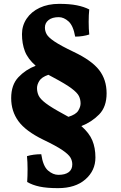

<svg xmlns="http://www.w3.org/2000/svg" viewBox="-20 -734 628 996"><path d="M475 83Q475 151 423 196.5Q371 242 281 242Q223 242 185.5 234Q148 226 121 210Q123 180 123 143Q123 106 120 76Q153 66 194 66Q203 128 229 150.5Q255 173 283 173Q318 173 336.5 159Q355 145 355 119Q355 100 345.5 83.5Q336 67 304 45Q272 23 203 -10Q113 -54 75.5 -105.5Q38 -157 38 -225Q38 -294 75.5 -333.5Q113 -373 165 -393Q124 -429 109 -468.5Q94 -508 94 -557Q94 -601 118 -637Q142 -673 185.5 -693.5Q229 -714 287 -714Q341 -714 378.5 -706.5Q416 -699 443 -685Q440 -657 440 -620.5Q440 -584 443 -555Q428 -550 409 -547Q390 -544 370 -544Q360 -601 335.5 -623Q311 -645 285 -645Q251 -645 232 -630Q213 -615 213 -591Q213 -573 222 -556.5Q231 -540 263 -518.5Q295 -497 362 -465Q455 -421 494 -371Q533 -321 533 -250Q533 -180 494.5 -140.5Q456 -101 402 -80Q443 -44 459 -5.5Q475 33 475 83ZM308 -143Q322 -135 335 -128Q374 -140 386 -160Q398 -180 398 -197Q398 -218 389.5 -235.5Q381 -253 351 -275.5Q321 -298 257 -332Q243 -339 231 -346Q196 -334 184 -314.5Q172 -295 172 -277Q172 -256 180.5 -238Q189 -220 218 -198Q247 -176 308 -143Z"/></svg>

Font: Vollkorn ExtraBold
Style: Regular
Weight: 800
Designer: Friedrich Althausen
Foundry: Friedrich Althausen
Version: Version 5.000; ttfautohint (v1.8.3)